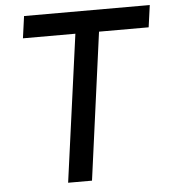

<svg xmlns="http://www.w3.org/2000/svg" viewBox="-52 -770 722 817"><g transform="rotate(-5 309.0 -361.5)"><path d="M68 -629H292L206 0H308L393 -629H605L618 -723H81Z"/></g></svg>

Font: United Sans Medium
Style: Italic
Weight: 500
Italic angle: -8°
Designer: Pablo Impallari, Rodrigo Fuenzalida (Modified by Dan O. Williams)
Version: Version 1.000;PS 001.000;hotconv 1.0.88;makeotf.lib2.5.64775